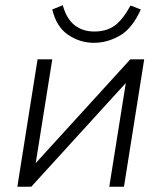

<svg xmlns="http://www.w3.org/2000/svg" viewBox="-20 -711 615 731"><path d="M46 0 123 -485H179L116 -90L476 -485H529L452 0H396L459 -395L99 0ZM337 -548Q285 -548 240 -578Q195 -608 179 -675L219 -691Q233 -640 263.5 -615.5Q294 -591 339 -591Q385 -591 416 -613Q447 -635 477 -690L516 -675Q484 -603 436.5 -575.5Q389 -548 337 -548Z"/></svg>

Font: Nunito Sans Light
Style: Italic
Weight: 300
Italic angle: -9°
Designer: Vernon Adams
Foundry: Vernon Adams
Version: Version 3.006; ttfautohint (v1.8.3)